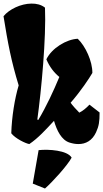

<svg xmlns="http://www.w3.org/2000/svg" viewBox="-21 -808 585 1090"><path d="M43 -51.3C65.4 -22 124.5 6.8 145.5 9.8C195.8 -23.9 239.3 -72.3 285.6 -122.1C301.3 -67.4 328.1 -12.7 374 1.5C391.1 6.8 407.7 9.8 423.3 9.8C466.3 10.3 502.9 -10.3 524.4 -57.1C540.5 -91.8 544.4 -118.2 544.4 -169.4L486.8 -213.9C467.8 -193.4 448.7 -178.2 429.2 -168.5C413.6 -184.1 389.6 -210.4 379.9 -224.6C439 -292.5 485.4 -362.8 503.4 -394C503.9 -460 464.4 -545.9 420.4 -587.9C357.4 -585.4 272.9 -535.2 242.2 -471.2C260.7 -427.7 286.1 -395.5 315.9 -371.1C282.2 -290 241.7 -202.6 196.3 -127L190.9 -129.4C213.9 -294.4 241.7 -593.3 234.4 -764.6C212.9 -781.7 186 -788.1 157.2 -787.6C97.2 -787.1 30.8 -755.4 -1 -715.8C23.9 -560.5 43 -460 85 -323.2C62.5 -248 45.9 -146 43 -51.3ZM198.2 44.4 165 234.4 234.4 262.2C275.9 226.1 361.3 132.3 385.7 86.9C361.3 44.9 253.9 38.1 198.2 44.4Z"/></svg>

Font: Fruktur
Style: Regular
Weight: 400
Designer: Viktoriya Grabowska
Foundry: Viktoriya Grabowska
Version: Version 1.002